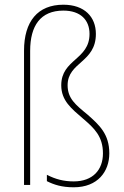

<svg xmlns="http://www.w3.org/2000/svg" viewBox="-20 -785 528 815"><path d="M387 -641C387 -713 339 -765 249 -765C140 -765 82 -694 82 -570V0H108V-569C108 -676 152 -740 249 -740C322 -740 360 -700 360 -641C360 -531 240 -534 240 -423C240 -358 283 -324 333 -281C380 -241 417 -206 417 -134C417 -64 374 -15 293 -15C251 -15 216 -24 179 -43V-16C209 -1 242 10 293 10C395 10 444 -57 444 -134C444 -216 402 -254 351 -299C301 -340 267 -367 267 -423C267 -522 387 -519 387 -641Z"/></svg>

Font: Noto Sans Ethiopic SemiCondensed Thin
Style: Regular
Weight: 100
Width: 4
Designer: Monotype Design Team
Foundry: Monotype Imaging Inc.
Version: Version 2.102